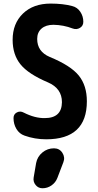

<svg xmlns="http://www.w3.org/2000/svg" viewBox="-20 -760 540 1061"><path d="M278.3 59.6Q308.6 59.6 324.7 84.5Q340.8 109.4 330.1 136.7L296.9 223.6Q287.1 249 264.6 264.6Q242.2 280.3 214.8 280.3Q191.4 280.3 176.8 262.2Q162.1 244.1 166 220.7L179.7 140.6Q186.5 105.5 214.4 82.5Q242.2 59.6 278.3 59.6ZM254.9 -445.3Q371.1 -397.5 415.5 -342.3Q460 -287.1 460 -200.2Q460 9.8 235.4 9.8Q171.9 9.8 115.2 -10.7Q86.9 -20.5 70.8 -47.4Q54.7 -74.2 54.7 -107.4Q54.7 -128.9 73.2 -138.7Q91.8 -148.4 111.3 -137.7Q172.9 -106.4 227.5 -107.4Q321.3 -107.4 322.3 -195.3Q322.3 -271.5 245.1 -304.7Q136.7 -350.6 93.3 -404.3Q49.8 -458 49.8 -540Q49.8 -629.9 106.9 -685.1Q164.1 -740.2 259.8 -740.2Q328.1 -740.2 378.9 -726.6Q407.2 -719.7 423.8 -694.8Q440.4 -669.9 440.4 -639.6Q440.4 -617.2 421.9 -606Q403.3 -594.7 381.8 -602.5Q331.1 -622.1 275.4 -623Q233.4 -623 209.5 -602.1Q185.5 -581.1 185.5 -544.9Q185.5 -474.6 254.9 -445.3Z"/></svg>

Font: Rounded-X Mgen+ 2m bold
Style: Bold
Weight: 700
Designer: [Source Han Sans]
Ryoko NISHIZUKA  (kana & ideographs); Paul D. Hunt (Latin, Greek & Cyrillic); Wenlong ZHANG  (bopomofo
Version: Version 1.059.20150602